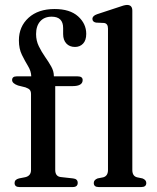

<svg xmlns="http://www.w3.org/2000/svg" viewBox="-20 -757 636 777"><path d="M203.5 -69.5Q203.5 -43 226 -40.5L275.5 -35Q294.5 -33 294.5 -17Q294.5 0 274 0H59Q39 0 39 -16.5Q39 -30.5 57 -35L82.5 -40Q105.5 -45.5 105.5 -69V-376.5Q105.5 -387 100.8 -393Q96 -399 83 -403.5L53 -411Q29 -419.5 29 -433Q29 -448 47.5 -448H106.5Q106 -469 93.5 -489.5Q81 -510 68.8 -534.8Q56.5 -559.5 56.5 -593.5Q56.5 -649.5 95.5 -685Q134.5 -720.5 201 -720.5Q263 -720.5 296 -690.8Q329 -661 329 -620Q329 -594 316.2 -580.5Q303.5 -567 283.5 -567Q261.5 -567 248.5 -581Q235.5 -595 235.5 -619V-643.5Q235.5 -689.5 189 -689.5Q159.5 -689.5 142.8 -670.8Q126 -652 126 -619Q126 -592.5 137 -570Q148 -547.5 162.2 -527.2Q176.5 -507 187.2 -488Q198 -469 198 -449V-448H294Q314.5 -448 314.5 -433Q314.5 -408.5 273.5 -408.5H203.5ZM515.5 -714V-69Q515.5 -44.5 534.5 -39.5L556.5 -35Q572 -29 572 -16.5Q572 0 551.5 0H379.5Q359.5 0 359.5 -16.5Q359.5 -29 375 -35L398 -39.5Q417 -45 417 -69V-641.5Q417 -661.5 401.5 -664L368.5 -665.5Q354 -668.5 354 -680.5Q354 -693 373 -699.5L458 -727.5Q483.5 -737 494 -737Q515.5 -737 515.5 -714Z"/></svg>

Font: Fraunces 72pt Soft
Style: Regular
Weight: 400
Version: Version 1.000;[b76b70a41]